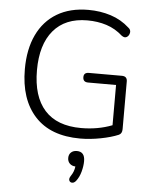

<svg xmlns="http://www.w3.org/2000/svg" viewBox="-63 -764 848 1074"><g transform="rotate(5 361.5 -227.5)"><path d="M406 8Q239 8 151.5 -87.5Q64 -183 64 -352Q64 -464 102.5 -545Q141 -626 214 -669.5Q287 -713 390 -713Q457 -713 516 -694Q575 -675 620 -634Q635 -623 632.5 -606.5Q630 -590 617.5 -581.5Q605 -573 588 -585Q547 -622 497 -638Q447 -654 389 -654Q265 -654 198.5 -575Q132 -496 132 -352Q132 -205 201 -128Q270 -51 406 -51Q500 -51 580 -82V-308H423Q394 -308 394 -336Q394 -362 423 -362H608Q638 -362 638 -333V-65Q638 -40 620 -32Q580 -15 520.5 -3.5Q461 8 406 8ZM404 246Q393 259 381.5 258Q370 257 366 246.5Q362 236 372 221Q390 195 393 166Q373 165 361 153Q349 141 349 122Q349 102 361.5 90.5Q374 79 394 79Q439 79 439 132Q439 159 430.5 191Q422 223 404 246Z"/></g></svg>

Font: Chiron GoRound TC L
Style: Regular
Weight: 300
Designer: Ryoko NISHIZUKA 西塚涼子 (kana, bopomofo & ideographs); Paul D. Hunt (Latin, Greek & Cyrillic); Sandoll Communications 산돌커뮤니
Foundry: Adobe
Version: Version 1.000;hotconv 1.1.1;makeotfexe 2.6.0